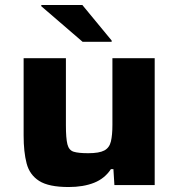

<svg xmlns="http://www.w3.org/2000/svg" viewBox="-20 -744 716 772"><path d="M256 8Q176 8 137.5 -16.5Q99 -41 87 -87Q75 -133 75 -199V-510H245V-241Q245 -188 251 -164Q257 -140 276 -134Q295 -128 335 -128Q379 -128 399.5 -139Q420 -150 426 -175.5Q432 -201 432 -242V-510H602V0H440L436 -64H426Q401 -26 358 -9Q315 8 256 8ZM312 -576 146 -719V-724H311L429 -581V-576Z"/></svg>

Font: Saira Expanded
Style: Bold
Weight: 700
Width: 7
Designer: Hector Gatti with collaboration of the Omnibus-Type team
Foundry: Omnibus-Type
Version: Version 1.100; ttfautohint (v1.8.3)